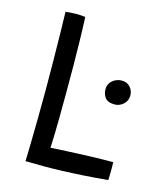

<svg xmlns="http://www.w3.org/2000/svg" viewBox="-100 -724 680 796"><g transform="rotate(15 240.0 -325.5)"><path d="M83.5 -4.5Q84.5 -32 85.5 -80Q86.5 -128 87.2 -188.2Q88 -248.5 88 -313Q88 -377.5 87.2 -440.5Q86.5 -503.5 85.5 -556.8Q84.5 -610 83.5 -645.5Q90 -646.5 103 -647.5Q116 -648.5 129 -648.5Q139.5 -648.5 151.5 -647.8Q163.5 -647 168 -646Q170 -607 171.2 -554Q172.5 -501 173 -441.2Q173.5 -381.5 173.2 -321.2Q173 -261 172.5 -207.5Q171.5 -124 169 -85Q202 -87 247.5 -89.2Q293 -91.5 342.2 -93Q391.5 -94.5 436 -94.5Q436.5 -81.5 436.5 -58Q436.5 -34.5 435.5 -17.5Q380.5 -12.5 332.5 -9.5Q284.5 -6.5 241.5 -5Q200 -3.5 161.2 -3.5Q122.5 -3.5 83.5 -4.5ZM379 -327Q350.5 -327 338.5 -342Q326.5 -357 326.5 -379Q326.5 -401.5 343.5 -416Q360.5 -430.5 383.5 -430.5Q406.5 -430.5 419.8 -415Q433 -399.5 433 -379Q433 -357 416.5 -342Q400 -327 379 -327Z"/></g></svg>

Font: Grandstander Light
Style: Regular
Weight: 300
Designer: Tyler Finck
Foundry: Etcetera Type Co
Version: Version 1.200; ttfautohint (v1.8.3)